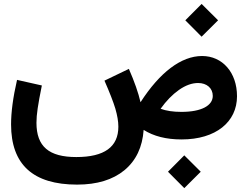

<svg xmlns="http://www.w3.org/2000/svg" viewBox="-20 -719 1274 990"><path d="M930.2 251 1015.1 166.5 930.2 82 846.2 166.5ZM1022 -430.2C914.1 -430.2 803.7 -345.7 704.6 -191.9C693.4 -240.7 673.3 -297.9 644.5 -363.8L518.6 -303.2C545.4 -242.2 564 -194.3 574.7 -159.2C585 -123.5 590.3 -92.8 590.3 -65.9C590.3 38.6 518.1 90.8 373.5 90.8C232.4 90.8 168 36.6 168 -85.9C168 -106.9 169.9 -131.8 174.3 -160.6C178.7 -189.5 185.5 -228.5 195.8 -278.3L67.9 -307.1C46.9 -215.8 37.1 -140.6 37.1 -77.6C37.1 129.4 150.4 232.9 377.4 232.9C480.5 232.9 561.5 208 621.6 158.7C681.6 108.9 714.4 39.6 720.7 -49.3C772 -16.6 837.4 0 916 0C1093.8 0 1202.1 -90.8 1202.1 -222.7C1202.1 -345.2 1127 -430.2 1022 -430.2ZM1001.5 -291C1046.4 -291 1077.1 -264.2 1077.1 -224.6C1077.1 -175.3 1020.5 -142.1 915 -142.1C872.6 -142.1 836.9 -147.5 808.1 -158.2C836.9 -198.7 868.7 -231.4 902.8 -255.4C937 -279.3 969.7 -291 1001.5 -291ZM1019.5 -529.8 1104.5 -614.3 1019.5 -698.7 935.5 -614.3Z"/></svg>

Font: Estedad Bold
Style: Regular
Weight: 700
Designer: Amin Abedi
Version: Version 7.3